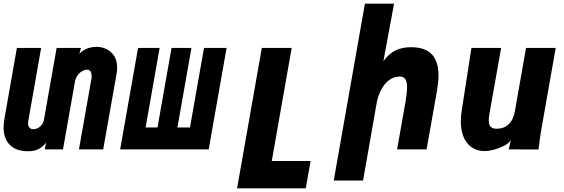

<svg xmlns="http://www.w3.org/2000/svg" viewBox="-40 -810 3060 1041"><path d="M-20.5 -119Q-20.5 -142.5 -16.5 -163L51.5 -550H183L113 -152Q112 -145 112 -141.5Q112 -126.5 119.8 -118Q127.5 -109.5 140 -109.5Q162.5 -109.5 178.5 -124.8Q194.5 -140 198 -159L267 -550H399L390 -518Q425.5 -556 485.5 -556Q509 -556 534.2 -545.2Q559.5 -534.5 577.2 -509.2Q595 -484 595 -443.5Q595 -428.5 592 -409.5L519.5 0H388L456 -384Q457 -388.5 457 -397.5Q457 -412.5 451.2 -422.2Q445.5 -432 433 -432Q418 -432 403.5 -423Q389 -414 379.5 -400Q370 -386 367.5 -373L301.5 0H203L209.5 -36.5Q190.5 -12 167.8 -1Q145 10 110.5 10Q48.5 10 14 -23.8Q-20.5 -57.5 -20.5 -119Z M1091.5 0H611.5L708.5 -550H825.5L749.5 -119H814L890 -550H998L922 -119H990L1066 -550H1188.5Z M1379.5 -550H1541.5L1433.5 63H1644L1618 211H1245.5Z M1938.5 -790H2096.5L2039 -479Q2071 -521.5 2106.5 -537.8Q2142 -554 2187.5 -554Q2266.5 -554 2302 -514.8Q2337.5 -475.5 2337.5 -401.5Q2337.5 -366.5 2329.5 -319.5L2273 0H2113L2158.5 -257.5Q2167 -308.5 2167 -335.5Q2167 -369 2157 -382Q2147 -395 2127 -395Q2097 -395 2071.5 -377Q2046 -359 2027.8 -325.5Q2009.5 -292 2001.5 -247.5L1928.5 169H1769.5Z M2458.5 -152.5Q2458.5 -179 2463 -208L2516 -550H2677L2613.5 -192Q2610 -173 2610 -157Q2610 -133.5 2620.2 -122.8Q2630.5 -112 2653.5 -112Q2692 -112 2717.8 -136.2Q2743.5 -160.5 2751.5 -206.5L2812 -550H2973L2896 -113.5Q2889.5 -77 2884.5 -37.5L2879.5 0.5L2718 0L2730 -50Q2720.5 -35 2696.2 -21.5Q2672 -8 2642 0.5Q2612 9 2586.5 9Q2548 9 2519 -10.2Q2490 -29.5 2474.2 -65.8Q2458.5 -102 2458.5 -152.5Z"/></svg>

Font: JuliaMono Black
Style: Italic
Weight: 900
Italic angle: -9°
Monospace: yes
Designer: cormullion
Foundry: corm
Version: Version 0.057; ttfautohint (v1.8.4)